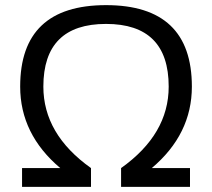

<svg xmlns="http://www.w3.org/2000/svg" viewBox="-20 -728 826 748"><path d="M65.9 0V-73.2H214.8Q58.6 -205.1 58.6 -390.6Q58.6 -708 393.1 -708Q727.5 -708 727.5 -390.6Q727.5 -205.1 571.3 -73.2H720.2V0H451.7V-73.2Q637.2 -205.1 637.2 -390.6Q637.2 -634.8 393.1 -634.8Q148.9 -634.8 148.9 -390.6Q148.9 -205.1 334.5 -73.2V0Z"/></svg>

Font: Sansation
Style: Regular
Weight: 400
Designer: Bernd Montag
Version: Version 1.301